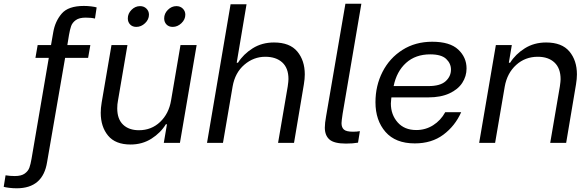

<svg xmlns="http://www.w3.org/2000/svg" viewBox="-66 -770 3140 1035"><path d="M306 -582 297 -527H421L409 -458H285L188 103Q166 245 24 245Q4 245 -16.5 242.5Q-37 240 -46 237L-36 175Q-12 179 14 179Q49 179 67.5 165.5Q86 152 92.5 133.5Q99 115 104 86L197 -458H125L137 -527H209L221 -596Q231 -655 266.5 -696.5Q302 -738 386 -738Q406 -738 426 -735.5Q446 -733 455 -730L446 -670Q426 -675 396 -675Q361 -675 342.5 -661.5Q324 -648 317.5 -629.5Q311 -611 306 -582Z M904 0H817L834 -100H828Q800 -54 750.5 -22.5Q701 9 638 9Q556 9 516.5 -39Q477 -87 477 -162Q477 -187 482 -217L535 -527H621L570 -228Q566 -208 566 -186Q566 -128 597.5 -98Q629 -68 683 -68Q750 -68 797 -112.5Q844 -157 856 -228L907 -527H994ZM819 -671Q819 -697 839 -717Q859 -737 885 -737Q906 -737 919.5 -723.5Q933 -710 933 -691Q933 -665 912 -645Q891 -625 865 -625Q844 -625 831.5 -638Q819 -651 819 -671ZM623 -671Q623 -697 643 -717Q663 -737 689 -737Q710 -737 723.5 -723.5Q737 -710 737 -691Q737 -665 716 -645Q695 -625 669 -625Q648 -625 635.5 -638Q623 -651 623 -671Z M1177 -747H1263L1210 -432H1217Q1246 -478 1296 -509.5Q1346 -541 1411 -541Q1496 -541 1536.5 -492.5Q1577 -444 1577 -369Q1577 -345 1572 -315L1519 0H1433L1485 -304Q1489 -332 1489 -344Q1489 -403 1455.5 -433.5Q1422 -464 1364 -464Q1301 -464 1251 -421Q1201 -378 1188 -304L1136 0H1050Z M1685 -82Q1685 -106 1692 -144L1796 -750H1882L1781 -157Q1775 -117 1775 -106Q1775 -83 1788 -71.5Q1801 -60 1837 -60Q1858 -60 1874 -63L1864 -1Q1837 4 1799 4Q1735 4 1710 -18Q1685 -40 1685 -82Z M1958 -219Q1958 -308 1996 -382.5Q2034 -457 2103.5 -501Q2173 -545 2264 -545Q2359 -545 2404 -503Q2449 -461 2449 -401Q2449 -359 2426 -323.5Q2403 -288 2356.5 -266.5Q2310 -245 2243 -245H2044L2043 -238Q2041 -220 2041 -212Q2041 -152 2077.5 -110.5Q2114 -69 2178 -69Q2228 -69 2269 -95Q2310 -121 2334 -165H2420Q2387 -91 2324 -44Q2261 3 2170 3Q2066 3 2012 -59Q1958 -121 1958 -219ZM2244 -306Q2307 -306 2336 -332Q2365 -358 2365 -395Q2365 -428 2339 -452.5Q2313 -477 2253 -477Q2174 -477 2123 -431Q2072 -385 2056 -306Z M2607 -527H2693L2677 -432H2684Q2713 -478 2763 -509.5Q2813 -541 2878 -541Q2963 -541 3003.5 -492.5Q3044 -444 3044 -369Q3044 -345 3039 -315L2986 0H2900L2952 -304Q2956 -332 2956 -343Q2956 -402 2923 -433Q2890 -464 2833 -464Q2765 -464 2716.5 -420Q2668 -376 2655 -304L2603 0H2517Z"/></svg>

Font: Be Vietnam
Style: Italic
Weight: 400
Italic angle: -9.33299°
Designer: Gabriel Lam
Foundry: TypeRant
Version: Version 3.000